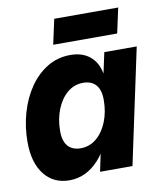

<svg xmlns="http://www.w3.org/2000/svg" viewBox="-82 -786 749 869"><g transform="rotate(-10 292.0 -352.0)"><path d="M168 14Q95 14 52.5 -40Q10 -94 10 -189Q10 -259 28.5 -323Q47 -387 81 -436.5Q115 -486 162.5 -515Q210 -544 269 -544Q335 -544 371.5 -503Q408 -462 406 -385L384 -226Q360 -111 302 -48.5Q244 14 168 14ZM243 -120Q284 -120 315.5 -146.5Q347 -173 365 -218Q383 -263 383 -318Q383 -364 362.5 -387Q342 -410 304 -410Q263 -410 231.5 -383.5Q200 -357 182 -312Q164 -267 164 -212Q164 -166 184.5 -143Q205 -120 243 -120ZM310 0 341 -147 386 -265 393 -391 423 -530H572L459 0ZM201 -603 226 -718H520L495 -603Z"/></g></svg>

Font: Radio Canada Big
Style: Bold Italic
Weight: 700
Italic angle: -12°
Designer: Étienne Aubert Bonn
Foundry: Coppers and Brasses
Version: Version 1.001